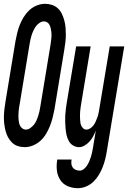

<svg xmlns="http://www.w3.org/2000/svg" viewBox="-37 -763 671 1006"><path d="M93 8Q73 8 55.5 2Q38 -4 25.5 -16.5Q13 -29 4.5 -45Q-4 -61 -8.5 -79.5Q-13 -98 -15 -116.5Q-17 -135 -16.5 -154.5Q-16 -174 -13.5 -193.5Q-11 -213 -8 -232L44 -547Q48 -568 53 -589.5Q58 -611 66.5 -632.5Q75 -654 87.5 -674Q100 -694 116.5 -709.5Q133 -725 155 -734Q177 -743 199 -743Q218 -743 236 -737Q254 -731 267 -718.5Q280 -706 287.5 -690Q295 -674 300 -655.5Q305 -637 306.5 -618.5Q308 -600 308 -580.5Q308 -561 305.5 -541.5Q303 -522 300 -503L248 -188Q244 -167 238.5 -145.5Q233 -124 224.5 -102.5Q216 -81 204 -61Q192 -41 175 -25.5Q158 -10 136 -1Q114 8 93 8ZM98 -84Q110 -84 121 -91.5Q132 -99 140.5 -109.5Q149 -120 154 -131.5Q159 -143 163 -155Q167 -167 169.5 -179Q172 -191 174 -203L226 -518Q228 -528 229 -537.5Q230 -547 231.5 -557Q233 -567 233 -576.5Q233 -586 232 -595.5Q231 -605 229 -614Q227 -623 223 -631.5Q219 -640 211 -645.5Q203 -651 194 -651Q182 -651 170.5 -643.5Q159 -636 151.5 -625.5Q144 -615 138.5 -603.5Q133 -592 129 -580Q125 -568 122.5 -556Q120 -544 118 -532L66 -217Q64 -207 62.5 -197.5Q61 -188 60.5 -178Q60 -168 59.5 -158.5Q59 -149 60 -139.5Q61 -130 62.5 -121Q64 -112 68.5 -103.5Q73 -95 81 -89.5Q89 -84 98 -84ZM371 223Q343 223 318 212.5Q293 202 278.5 179.5Q264 157 261 129.5Q258 102 263 73H338Q336 85 337 95.5Q338 106 344 114.5Q350 123 360 127Q370 131 381 131Q392 131 402.5 122.5Q413 114 419.5 103.5Q426 93 431 81.5Q436 70 439.5 58.5Q443 47 445.5 35.5Q448 24 450 12L465 -79Q459 -64 451.5 -49.5Q444 -35 433 -22.5Q422 -10 407 -1Q392 8 377 8Q360 8 345.5 -1Q331 -10 323 -25Q315 -40 311.5 -56.5Q308 -73 306.5 -90.5Q305 -108 304.5 -125.5Q304 -143 305 -160.5Q306 -178 308.5 -196Q311 -214 314 -232L362 -520H438L388 -217Q386 -207 385 -197.5Q384 -188 383 -178.5Q382 -169 382 -159.5Q382 -150 382.5 -141Q383 -132 384 -122.5Q385 -113 388.5 -105Q392 -97 399 -90.5Q406 -84 415 -84Q426 -84 436 -90.5Q446 -97 453 -106.5Q460 -116 464.5 -126.5Q469 -137 473 -147.5Q477 -158 479 -168.5Q481 -179 483 -190L538 -520H614L523 27Q520 48 514.5 70Q509 92 501 112.5Q493 133 481 153Q469 173 452.5 189Q436 205 414.5 214Q393 223 371 223Z"/></svg>

Font: Iosevka Semibold Extended
Style: Italic
Weight: 600
Width: 7
Italic angle: -9°
Monospace: yes
Designer: Belleve Invis
Foundry: Belleve Invis
Version: Version 32.5.0; ttfautohint (v1.8.4)